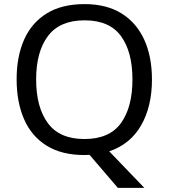

<svg xmlns="http://www.w3.org/2000/svg" viewBox="-20 -745 821 935"><path d="M720 -358Q720 -227 667.5 -135Q615 -43 512 -8L683 170H554L416 9Q410 9 403.5 9.5Q397 10 391 10Q280 10 206.5 -36Q133 -82 97 -165Q61 -248 61 -359Q61 -469 97 -551Q133 -633 206.5 -679Q280 -725 392 -725Q499 -725 572 -679.5Q645 -634 682.5 -551.5Q720 -469 720 -358ZM156 -358Q156 -223 213 -145.5Q270 -68 391 -68Q513 -68 569 -145.5Q625 -223 625 -358Q625 -493 569 -569.5Q513 -646 392 -646Q271 -646 213.5 -569.5Q156 -493 156 -358Z"/></svg>

Font: Noto Sans Tai Viet
Style: Regular
Weight: 400
Designer: Monotype Design Team
Foundry: Monotype Imaging Inc.
Version: Version 2.003; ttfautohint (v1.8.4.7-5d5b)